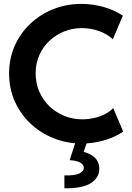

<svg xmlns="http://www.w3.org/2000/svg" viewBox="-20 -748 695 1011"><path d="M411.2 7.8Q332.5 7.8 263.1 -19.8Q193.7 -47.4 140.7 -97.2Q87.8 -147 57.9 -214.3Q27.9 -281.6 27.9 -360.9Q27.9 -440.6 57.9 -507.6Q87.9 -574.6 140.5 -623.9Q193.1 -673.3 261.9 -700.4Q330.8 -727.5 408.2 -727.5Q465.6 -727.5 522.7 -712.1Q579.7 -696.6 626.8 -665.7L574.2 -541.2Q546.4 -568.2 502.6 -584.1Q458.8 -600 410.2 -600Q362.7 -600 319.3 -582.9Q275.8 -565.9 241.6 -534.2Q207.5 -502.6 187.6 -458.9Q167.7 -415.2 167.7 -361.8Q167.7 -309.6 187 -265.4Q206.2 -221.3 240.1 -188.6Q274 -156 318.5 -137.8Q363 -119.7 413.5 -119.7Q442.7 -119.7 473.3 -126.3Q503.8 -132.9 530.8 -146.1Q557.8 -159.3 576.1 -178.9L628.8 -54.8Q582.5 -23.9 525 -8.1Q467.5 7.8 411.2 7.8ZM319.1 243.5V175.5Q372 177.2 396.7 165.8Q421.3 154.5 421.3 134Q421.3 119 401.9 108.1Q382.5 97.3 346.8 95.4L377.8 0H438.6L410.5 80.1L403.4 48.2Q448.3 55.4 475.5 78.8Q502.8 102.2 502.8 141Q502.8 187.6 458.5 216.1Q414.2 244.6 319.1 243.5Z"/></svg>

Font: Reddit Sans
Style: Regular
Weight: 400
Designer: Stephen Hutchings
Foundry: Reddit
Version: Version 1.014